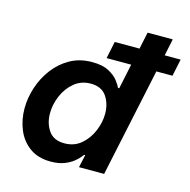

<svg xmlns="http://www.w3.org/2000/svg" viewBox="-111 -869 978 988"><g transform="rotate(15 377.5 -375.0)"><path d="M244 10Q177 10 132.5 -22Q88 -54 66 -106.5Q44 -159 44 -220Q44 -276 62.5 -332.5Q81 -389 116.5 -436Q152 -483 203 -511.5Q254 -540 320 -540Q375 -540 408.5 -522Q442 -504 459 -481.5Q476 -459 481 -446H488L516 -579H385L404 -670H536L555 -760H689L670 -670H755L736 -579H650L527 0H393L408 -68H402Q402 -68 393 -56.5Q384 -45 365.5 -29.5Q347 -14 317 -2Q287 10 244 10ZM288 -99Q340 -99 376.5 -130Q413 -161 432.5 -207.5Q452 -254 452 -300Q452 -353 425.5 -392Q399 -431 341 -431Q290 -431 253 -400Q216 -369 196.5 -322.5Q177 -276 177 -229Q177 -177 203.5 -138Q230 -99 288 -99Z"/></g></svg>

Font: Be Vietnam Pro SemiBold
Style: Italic
Weight: 600
Italic angle: -12°
Designer: Lam Bao, Tony Le, Vietanh Nguyen
Foundry: Yellow Type Foundry
Version: Version 1.002; ttfautohint (v1.8.3)